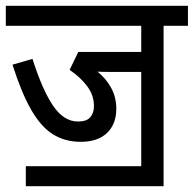

<svg xmlns="http://www.w3.org/2000/svg" viewBox="-20 -642 668 662"><path d="M69 -69H467V-394H358Q332 -394 316 -395Q345 -372 363 -339.5Q381 -307 381 -267Q381 -214 349 -183.5Q317 -153 258 -153Q204 -153 162.5 -179Q121 -205 87.5 -263.5Q54 -322 23 -419L92 -439Q126 -332 163 -277.5Q200 -223 249 -223Q279 -223 291.5 -238Q304 -253 304 -276Q304 -314 280 -345.5Q256 -377 220 -401L250 -463H467V-553H0V-622H628V-553H544V0H69Z"/></svg>

Font: Noto Sans Devanagari Condensed
Style: Regular
Weight: 400
Width: 3
Designer: Jelle Bosma - Monotype Design Team
Foundry: Monotype Imaging Inc.
Version: Version 2.004; ttfautohint (v1.8.4.7-5d5b)